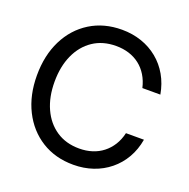

<svg xmlns="http://www.w3.org/2000/svg" viewBox="-132 -866 988 1004"><g transform="rotate(20 361.5 -363.5)"><path d="M379.9 11.7Q279.3 11.7 203.1 -35.9Q127 -83.5 84.5 -168.2Q42 -252.9 42 -363.3Q42 -474.6 84.2 -559.3Q126.5 -644 202.9 -691.7Q279.3 -739.3 379.9 -739.3Q438 -739.3 488.8 -721.9Q539.6 -704.6 579.8 -671.6Q620.1 -638.7 646.5 -592.5Q672.9 -546.4 683.1 -488.8H583Q574.2 -526.9 555.9 -556.9Q537.6 -586.9 511.2 -607.4Q484.9 -627.9 451.7 -638.4Q418.5 -648.9 379.9 -648.9Q305.7 -648.9 252 -612.8Q198.2 -576.7 169.2 -512.5Q140.1 -448.2 140.1 -363.3Q140.1 -278.8 169.2 -214.8Q198.2 -150.9 252 -114.7Q305.7 -78.6 379.9 -78.6Q418.5 -78.6 451.4 -89.1Q484.4 -99.6 510.7 -120.1Q537.1 -140.6 555.7 -170.2Q574.2 -199.7 583 -237.8H683.1Q673.3 -180.7 646.7 -134.5Q620.1 -88.4 579.8 -55.7Q539.6 -22.9 488.8 -5.6Q438 11.7 379.9 11.7Z"/></g></svg>

Font: Inter Cardless Display
Style: Regular
Weight: 400
Designer: Rasmus Andersson
Foundry: rsms
Version: Version 4.001;git-9221beed3